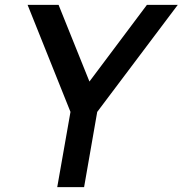

<svg xmlns="http://www.w3.org/2000/svg" viewBox="-20 -770 752 790"><path d="M711.5 -750 380 -309.5 326 0H215.5L270 -309.5L93.5 -750H221L348 -434.5L584.5 -750Z"/></svg>

Font: Russisch Sans SemiBold
Style: Italic
Weight: 600
Width: 4
Italic angle: -10°
Designer: Michael Sharanda (font) & Cristiano Sobral (main changes)
Foundry: Michael Sharanda
Version: Version 2.00;September 8, 2020;FontCreator 13.0.0.2681 64-bi